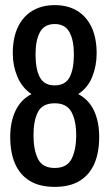

<svg xmlns="http://www.w3.org/2000/svg" viewBox="-20 -719 429 751"><path d="M194 12Q135 12 96.5 -11.5Q58 -35 39 -78.5Q20 -122 20 -184Q20 -242 40.5 -285.5Q61 -329 103 -351Q66 -376 48 -419Q30 -462 30 -510Q30 -571 50 -613Q70 -655 107 -677Q144 -699 194 -699Q245 -699 281.5 -677Q318 -655 338 -613Q358 -571 358 -510Q358 -462 341 -419Q324 -376 286 -351Q328 -329 348 -285.5Q368 -242 368 -184Q368 -122 349 -78.5Q330 -35 291.5 -11.5Q253 12 194 12ZM194 -62Q242 -62 260 -97.5Q278 -133 278 -190Q278 -247 259.5 -281Q241 -315 194 -315Q146 -315 128.5 -281Q111 -247 111 -190Q111 -133 128.5 -97.5Q146 -62 194 -62ZM194 -385Q235 -385 252 -416.5Q269 -448 269 -506Q269 -562 251.5 -593.5Q234 -625 194 -625Q154 -625 136.5 -593.5Q119 -562 119 -506Q119 -448 136 -416.5Q153 -385 194 -385Z"/></svg>

Font: Archivo ExtraCondensed Medium
Style: Regular
Weight: 500
Width: 2
Designer: Hector Gatti
Foundry: Omnibus-Type
Version: Version 2.001